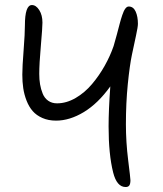

<svg xmlns="http://www.w3.org/2000/svg" viewBox="-20 -732 648 764"><path d="M480 12.2Q444.8 12.2 430.2 -45.9Q412.1 -118.2 412.1 -229Q412.1 -293.5 418.9 -388.2Q370.1 -320.3 313.7 -286.1Q257.3 -252 203.1 -252Q172.4 -252 148.7 -262.5Q125 -272.9 110.1 -290Q95.2 -307.1 85.7 -331.5Q76.2 -356 72.5 -381.1Q68.8 -406.2 68.8 -435.1Q68.8 -466.3 74 -532.5Q79.1 -598.6 79.1 -630.9Q79.1 -711.9 106.9 -711.9Q123.5 -711.9 136.2 -691.9Q148.9 -671.9 148.9 -642.1Q148.9 -622.6 142.6 -550.3Q136.2 -478 136.2 -438Q136.2 -415.5 139.4 -396.5Q142.6 -377.4 149.9 -359.4Q157.2 -341.3 171.9 -331.1Q186.5 -320.8 207 -320.8Q244.1 -320.8 280.8 -342Q317.4 -363.3 346.2 -397.5Q375 -431.6 396.7 -470.5Q418.5 -509.3 432.1 -548.8Q438 -567.9 444.8 -594Q451.7 -620.1 456.3 -637.7Q460.9 -655.3 466.6 -672.1Q472.2 -689 478.5 -697.5Q484.9 -706.1 492.2 -706.1Q510.7 -706.1 519.8 -686Q528.8 -666 528.8 -637.2Q528.8 -625 521.2 -590.3Q513.7 -555.7 504.9 -513.9Q496.1 -472.2 488.5 -397Q481 -321.8 481 -237.8Q481 -167 490 -94.7Q499 -22.5 499 -15.1Q499 -0.5 494.6 5.9Q490.2 12.2 480 12.2Z"/></svg>

Font: Shantell Sans Normal
Style: Regular
Weight: 300
Designer: Stephen Nixon, Anya Danilova, Shantell Martin
Foundry: Arrow Type
Version: Version 1.006;[559af2be0]